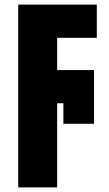

<svg xmlns="http://www.w3.org/2000/svg" viewBox="-20 -573 475 833"><path d="M228 240H59V-553H400V-409H228V-269H388V-36H255V-125H228Z"/></svg>

Font: Noto Sans ExtraCondensed Black
Style: Regular
Weight: 900
Width: 2
Designer: Monotype Design Team
Foundry: Monotype Imaging Inc.
Version: Version 2.013; ttfautohint (v1.8.4.7-5d5b)